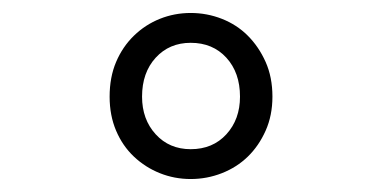

<svg xmlns="http://www.w3.org/2000/svg" viewBox="-20 -705 590 296"><path d="M149 -556Q149 -527 159 -503.5Q169 -480 186.5 -463.5Q204 -447 226.5 -438Q249 -429 274 -429Q299 -429 322 -438Q345 -447 362 -463.5Q379 -480 389.5 -503.5Q400 -527 400 -556Q400 -586 389.5 -609.5Q379 -633 362 -650Q345 -667 322 -676Q299 -685 274 -685Q249 -685 226.5 -676Q204 -667 186.5 -650Q169 -633 159 -609.5Q149 -586 149 -556ZM199 -556Q199 -593 220 -616Q241 -639 274 -639Q308 -639 329 -616Q350 -593 350 -556Q350 -521 329 -498Q308 -475 274 -475Q241 -475 220 -498Q199 -521 199 -556Z"/></svg>

Font: Codetta
Style: Regular
Weight: 400
Italic angle: -11°
Designer: Ulrich Proeller
Foundry: PROSA GmbH
Version: Version 2.00;September 29, 2018;FontCreator 11.5.0.2427 64-b